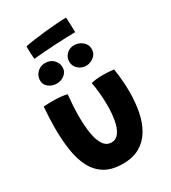

<svg xmlns="http://www.w3.org/2000/svg" viewBox="-223 -1022 1035 1163"><g transform="rotate(-30 294.5 -440.0)"><path d="M434.5 -806.5Q412.5 -806.5 376.5 -805.2Q340.5 -804 298 -801.8Q255.5 -799.5 214 -796.5Q172.5 -793.5 139.5 -790Q137.5 -813 136.2 -835.2Q135 -857.5 135.5 -879Q157.5 -884.5 197 -890Q236.5 -895.5 281.8 -900.2Q327 -905 367 -907.8Q407 -910.5 430.5 -910.5Q431 -899 432.8 -869.2Q434.5 -839.5 434.5 -806.5ZM391.5 -596.5Q360 -596.5 336.8 -617.2Q313.5 -638 313.5 -669Q313.5 -699.5 335.2 -720.5Q357 -741.5 387 -741.5Q420.5 -741.5 445.5 -720.8Q470.5 -700 470.5 -668.5Q470.5 -635.5 445.5 -616Q420.5 -596.5 391.5 -596.5ZM182.5 -592Q151.5 -592 127.5 -610.5Q103.5 -629 103.5 -659Q103.5 -691.5 126.8 -713.8Q150 -736 182 -736Q217.5 -736 239.8 -713.8Q262 -691.5 262 -660Q262 -630.5 238.5 -611.2Q215 -592 182.5 -592ZM367 -489Q379 -493 402.2 -495.5Q425.5 -498 448 -498Q466.5 -498 489 -496.5Q511.5 -495 525.5 -493Q532 -452.5 535.5 -411.2Q539 -370 539 -330Q539 -256.5 526.2 -191.2Q513.5 -126 484.2 -76.5Q455 -27 406.8 1Q358.5 29 287.5 29Q211.5 29 162.8 -0.8Q114 -30.5 86.5 -83.8Q59 -137 48.2 -208.2Q37.5 -279.5 37.5 -362Q37.5 -398.5 39.2 -436.2Q41 -474 44 -511.5Q57 -512.5 78.2 -513.2Q99.5 -514 117 -513.5Q142 -513 167.2 -510.5Q192.5 -508 207 -503.5Q203.5 -469.5 201 -430.2Q198.5 -391 198.5 -351.5Q198.5 -285.5 207.2 -232.5Q216 -179.5 236.5 -148.5Q257 -117.5 292 -117.5Q324.5 -117.5 344.5 -145.5Q364.5 -173.5 373.2 -220.8Q382 -268 382 -326.5Q382 -370 377.8 -413Q373.5 -456 367 -489Z"/></g></svg>

Font: Grandstander
Style: Bold
Weight: 700
Designer: Tyler Finck
Foundry: Etcetera Type Co
Version: Version 1.200; ttfautohint (v1.8.3)